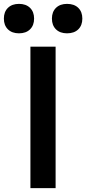

<svg xmlns="http://www.w3.org/2000/svg" viewBox="-68 -971 445 991"><path d="M89 0V-730H219V0ZM30 -799Q-6 -799 -27 -819.5Q-48 -840 -48 -875Q-48 -910 -27 -930.5Q-6 -951 30 -951Q66 -951 87 -930.5Q108 -910 108 -875Q108 -840 87 -819.5Q66 -799 30 -799ZM278 -799Q242 -799 221 -819.5Q200 -840 200 -875Q200 -910 221 -930.5Q242 -951 278 -951Q315 -951 336 -930.5Q357 -910 357 -875Q357 -840 336 -819.5Q315 -799 278 -799Z"/></svg>

Font: M PLUS 2 SemiBold
Style: Regular
Weight: 600
Designer: Coji Morishita
Foundry: UNDERFOREST DESIGN
Version: Version 1.001